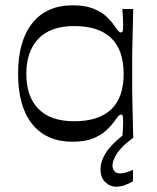

<svg xmlns="http://www.w3.org/2000/svg" viewBox="-20 -519 591 722"><path d="M253 14Q155 14 101.5 -52Q48 -118 48 -241Q48 -365 101.5 -432Q155 -499 253 -499Q299 -499 330 -487Q361 -475 379.5 -457.5Q398 -440 409 -424Q420 -408 425 -402.5Q430 -397 435 -397Q441 -397 442 -404.5Q443 -412 443 -432Q443 -441 442 -455.5Q441 -470 440 -485H481Q480 -434 479 -398.5Q478 -363 477.5 -337Q477 -311 477 -289Q477 -267 477 -241Q477 -216 477 -194.5Q477 -173 477.5 -147.5Q478 -122 479 -86.5Q480 -51 481 0H440Q441 -15 442 -30Q443 -45 443 -56Q443 -74 442 -81Q441 -88 435 -88Q430 -88 425 -82.5Q420 -77 409 -61Q398 -46 379.5 -28.5Q361 -11 330 1.5Q299 14 253 14ZM259 -63Q351 -63 398 -107.5Q445 -152 445 -241Q445 -331 398 -376Q351 -421 259 -421Q170 -421 124.5 -373.5Q79 -326 79 -241Q79 -156 124.5 -109.5Q170 -63 259 -63ZM417 183Q393 183 375.5 165.5Q358 148 358 119Q358 87 378.5 55Q399 23 450 -17L480 0Q437 31 420 58Q403 85 403 103Q403 117 410.5 125Q418 133 431 133Q444 133 456 129Q468 125 480 120V163Q464 172 448 177.5Q432 183 417 183Z"/></svg>

Font: Ojuju Medium
Style: Regular
Weight: 500
Designer: Chisaokwu Joboson, Mirko Velimirovic
Foundry: Udi Foundry
Version: Version 1.000